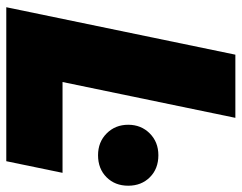

<svg xmlns="http://www.w3.org/2000/svg" viewBox="-99 -670 769 611"><g transform="rotate(90 285.5 -364.5)"><path d="M154 -729H355L241 -179H530L493 0H3ZM377 -388Q377 -429 404.5 -456.5Q432 -484 474 -484Q517 -484 544 -457Q571 -430 571 -388Q571 -346 544 -319Q517 -292 474 -292Q432 -292 404.5 -319.5Q377 -347 377 -388Z"/></g></svg>

Font: Mona Sans Black
Style: Italic
Weight: 900
Italic angle: -11.7°
Designer: Deni Anggara
Foundry: GitHub
Version: Version 2.000